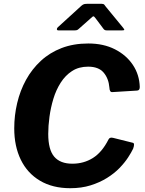

<svg xmlns="http://www.w3.org/2000/svg" viewBox="-20 -981 765 1011"><path d="M445 -752Q525 -752 585 -721.5Q645 -691 679.5 -639.5Q714 -588 716 -523Q716 -504 701 -504L571 -496Q557 -495 556 -520Q552 -568 525.5 -599Q499 -630 444 -630Q395 -630 359.5 -607Q324 -584 299.5 -545.5Q275 -507 261 -460.5Q247 -414 240.5 -366Q234 -318 234 -276Q234 -193 265.5 -156Q297 -119 361 -119Q421 -119 469 -149Q517 -179 551 -246Q557 -260 576 -255L680 -229Q691 -226 681 -198Q672 -179 654.5 -152Q637 -125 609.5 -96.5Q582 -68 543.5 -44Q505 -20 457 -5Q409 10 350 10Q257 10 190.5 -29.5Q124 -69 89.5 -140Q55 -211 55 -305Q55 -373 70.5 -438.5Q86 -504 117 -560.5Q148 -617 195 -660.5Q242 -704 304.5 -728Q367 -752 445 -752ZM522 -833 483 -885Q476 -895 472 -895Q468 -895 458 -885L396 -830Q390 -824 385 -822.5Q380 -821 372 -821H288Q280 -821 279.5 -826.5Q279 -832 284 -837L409 -951Q417 -958 424 -959.5Q431 -961 443 -961H515Q525 -961 529.5 -956Q534 -951 537 -946L629 -834Q636 -825 634 -823Q632 -821 622 -821H542Q534 -821 530 -824Q526 -827 522 -833Z"/></svg>

Font: Libre Franklin Thin
Style: Bold Italic
Weight: 700
Italic angle: -8°
Version: Version 3.000